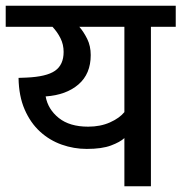

<svg xmlns="http://www.w3.org/2000/svg" viewBox="-30 -653 636 673"><path d="M499 -559V0H406V-169Q391 -155 359 -143Q327 -131 274 -131Q229 -131 186.5 -146Q144 -161 110.5 -191.5Q77 -222 56.5 -269Q36 -316 35 -380L62 -381Q133 -384 163 -405Q193 -426 193 -471Q193 -497 182 -519Q171 -541 154 -559H-10V-633H586V-559ZM406 -260V-559H248Q263 -542 275.5 -517Q288 -492 288 -460Q288 -394 245 -357Q202 -320 130 -315Q138 -270 176 -239.5Q214 -209 279 -209Q322 -209 355.5 -224Q389 -239 406 -260Z"/></svg>

Font: Ek Mukta Medium
Style: Regular
Weight: 500
Designer: Girish Dalvi and Yashodeep Gholap
Foundry: Ek Type
Version: Version 2.538;PS 1.002;hotconv 16.6.51;makeotf.lib2.5.65220;